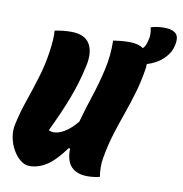

<svg xmlns="http://www.w3.org/2000/svg" viewBox="-89 -896 943 990"><g transform="rotate(10 382.5 -401.5)"><path d="M130 10Q105 10 82 -8.5Q59 -27 42.5 -56.5Q26 -86 19.5 -120.5Q13 -155 20 -187Q33 -249 55.5 -314.5Q78 -380 99 -448Q120 -516 130 -585Q141 -660 137 -700Q155 -704 178 -706.5Q201 -709 223 -709Q294 -709 320 -665.5Q346 -622 329 -547Q310 -459 277.5 -374Q245 -289 197 -190Q207 -183 224 -183Q249 -183 280 -201.5Q311 -220 344 -260Q363 -329 387 -401.5Q411 -474 428 -549.5Q445 -625 443 -702Q461 -705 483.5 -707Q506 -709 528 -709Q574 -709 601 -690Q607 -696 612.5 -706Q618 -716 622 -735Q627 -751 626.5 -768.5Q626 -786 622 -803Q638 -808 654 -810.5Q670 -813 692 -813Q771 -813 765 -753Q761 -712 739.5 -683Q718 -654 688 -636Q663 -621 635 -613Q635 -600 633 -586Q622 -517 604.5 -458Q587 -399 567 -342.5Q547 -286 528.5 -227Q510 -168 498 -99Q493 -74 493.5 -47Q494 -20 498 2Q483 6 466.5 8Q450 10 434 10Q379 10 349.5 -19.5Q320 -49 321 -115L314 -116Q263 -46 219.5 -18Q176 10 130 10Z"/></g></svg>

Font: Recursive Mn Csl St Blk
Style: Italic
Weight: 900
Italic angle: -15°
Monospace: yes
Version: Version 1.079;hotconv 1.0.112;makeotfexe 2.5.65598; ttfautoh